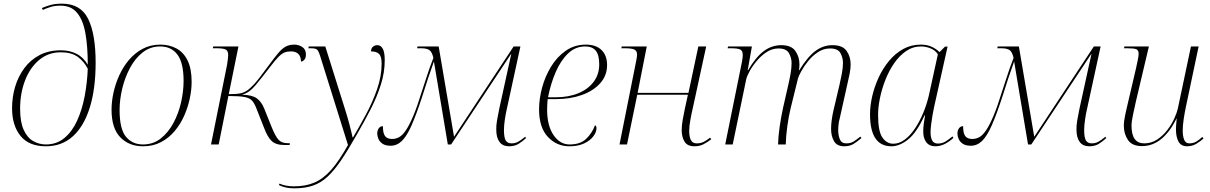

<svg xmlns="http://www.w3.org/2000/svg" viewBox="-20 -790 6618 1050"><path d="M231 10Q138 10 92 -47Q46 -104 46 -198Q46 -260 63 -316.5Q80 -373 113.5 -418Q147 -463 197 -489Q247 -515 313 -515Q360 -515 398 -496Q436 -477 460 -436Q460 -536 447 -608.5Q434 -681 401.5 -720Q369 -759 311 -759Q279 -759 257 -752Q235 -745 214 -736L209 -746Q229 -755 255.5 -762.5Q282 -770 318 -770Q421 -770 462 -687Q503 -604 503 -447Q503 -306 471.5 -203.5Q440 -101 379.5 -45.5Q319 10 231 10ZM231 0Q290 0 332.5 -35.5Q375 -71 402 -130.5Q429 -190 443 -264Q457 -338 460 -414Q439 -455 404.5 -479.5Q370 -504 313 -504Q244 -504 194 -462Q144 -420 117 -350Q90 -280 90 -195Q90 -123 109.5 -80Q129 -37 161.5 -18.5Q194 0 231 0Z M762 10Q686 10 638 -39Q590 -88 590 -191Q590 -234 600.5 -282.5Q611 -331 632 -377.5Q653 -424 685 -462Q717 -500 760 -523Q803 -546 857 -546Q905 -546 944 -525.5Q983 -505 1005.5 -460Q1028 -415 1028 -342Q1028 -300 1018 -252Q1008 -204 987.5 -157.5Q967 -111 935 -73Q903 -35 860 -12.5Q817 10 762 10ZM762 0Q818 0 859.5 -33Q901 -66 929 -118.5Q957 -171 970.5 -231.5Q984 -292 984 -347Q984 -446 950.5 -491Q917 -536 856 -536Q802 -536 760.5 -503.5Q719 -471 691 -418.5Q663 -366 648.5 -305.5Q634 -245 634 -188Q634 -84 669 -42Q704 0 762 0Z M1535 3Q1488 3 1465 -19.5Q1442 -42 1424 -91L1383 -195Q1372 -224 1359 -239Q1346 -254 1317 -259.5Q1288 -265 1229 -265L1176 0H1134L1222 -437Q1224 -453 1226 -466Q1228 -479 1228 -488Q1228 -513 1213.5 -519.5Q1199 -526 1166 -526H1144L1146 -536H1284L1231 -275Q1278 -275 1299 -280.5Q1320 -286 1337 -299Q1353 -312 1368 -328Q1383 -344 1403 -370Q1423 -396 1453 -437Q1481 -475 1501 -499Q1521 -523 1541 -534.5Q1561 -546 1590 -546Q1613 -546 1633 -533Q1653 -520 1653 -492Q1653 -473 1644.5 -463.5Q1636 -454 1626 -453Q1626 -481 1611.5 -495Q1597 -509 1571 -509Q1551 -509 1536 -503Q1521 -497 1503 -479Q1485 -461 1457 -424Q1415 -369 1378.5 -325Q1342 -281 1303 -272Q1358 -271 1384 -252.5Q1410 -234 1425 -196L1464 -99Q1485 -46 1502.5 -26.5Q1520 -7 1552 -7H1565L1564 3Z M1588 240Q1541 240 1505 222L1509 214Q1521 220 1541 224.5Q1561 229 1587 229Q1652 229 1700.5 208Q1749 187 1792 138Q1835 89 1883 3L1731 -483Q1722 -512 1713.5 -519Q1705 -526 1680 -526H1666L1669 -536H1759L1867 -192Q1879 -155 1890.5 -111.5Q1902 -68 1908 -39H1911Q1944 -95 1980.5 -162.5Q2017 -230 2042 -301.5Q2067 -373 2067 -442Q2067 -482 2052.5 -495.5Q2038 -509 2009 -509Q2009 -525 2019 -534Q2029 -543 2044 -543Q2062 -543 2073 -524Q2084 -505 2084 -461Q2084 -394 2063 -327.5Q2042 -261 2007 -192.5Q1972 -124 1929 -50Q1883 31 1845.5 86.5Q1808 142 1771.5 176Q1735 210 1691.5 225Q1648 240 1588 240Z M2764 10Q2729 10 2711.5 -14Q2694 -38 2694 -80Q2693 -101 2698 -131Q2703 -161 2710 -194L2776 -495H2775L2447 0H2429L2353 -454Q2337 -410 2320.5 -360Q2304 -310 2289 -262Q2257 -164 2231 -105Q2205 -46 2178 -19.5Q2151 7 2116 7Q2088 7 2072 -4Q2056 -15 2049.5 -30.5Q2043 -46 2043 -59Q2043 -77 2051.5 -88.5Q2060 -100 2074 -100Q2074 -61 2086 -45.5Q2098 -30 2124 -30Q2144 -30 2162 -39.5Q2180 -49 2199 -76.5Q2218 -104 2240 -156Q2262 -208 2288 -293Q2302 -334 2311 -363Q2320 -392 2329 -417Q2338 -442 2350 -473Q2343 -505 2329 -515.5Q2315 -526 2283 -526H2261L2263 -536H2379L2463 -42L2789 -536H2826L2753 -200Q2746 -171 2741 -137Q2736 -103 2736 -79Q2736 -38 2745.5 -22Q2755 -6 2778 -6Q2798 -6 2814 -15Q2830 -24 2852 -42L2857 -35Q2837 -16 2815.5 -3Q2794 10 2764 10Z M3094 10Q3024 10 2976 -41.5Q2928 -93 2928 -192Q2928 -249 2944.5 -310.5Q2961 -372 2993.5 -425.5Q3026 -479 3074 -512.5Q3122 -546 3184 -546Q3239 -546 3269.5 -516.5Q3300 -487 3300 -434Q3300 -377 3262.5 -335Q3225 -293 3162 -270.5Q3099 -248 3021 -248H2975Q2974 -241 2973 -222Q2972 -203 2972 -191Q2972 -103 3007 -51.5Q3042 0 3095 0Q3154 0 3186 -31Q3218 -62 3234 -105Q3242 -101 3242 -89Q3242 -67 3224.5 -44Q3207 -21 3174 -5.5Q3141 10 3094 10ZM3019 -258Q3089 -258 3142.5 -280Q3196 -302 3226.5 -342.5Q3257 -383 3257 -438Q3257 -490 3238 -513Q3219 -536 3180 -536Q3127 -536 3087 -498Q3047 -460 3019.5 -397Q2992 -334 2977 -258Z M3778 10Q3739 10 3723.5 -15.5Q3708 -41 3708 -79Q3708 -102 3713 -132Q3718 -162 3725 -194L3742 -272H3465L3409 0H3368L3459 -456Q3461 -467 3462.5 -476Q3464 -485 3464 -491Q3464 -512 3449 -519Q3434 -526 3400 -526H3378L3380 -536H3517L3467 -282H3745L3799 -536H3842L3769 -200Q3762 -171 3755.5 -134.5Q3749 -98 3749 -75Q3749 -43 3758 -24.5Q3767 -6 3790 -6Q3812 -6 3828 -14Q3844 -22 3863 -37L3870 -29Q3850 -13 3828 -1.5Q3806 10 3778 10Z M4597 10Q4557 10 4541 -18Q4525 -46 4525 -85Q4525 -108 4528.5 -134Q4532 -160 4538 -186L4571 -326Q4577 -354 4583.5 -386Q4590 -418 4590 -446Q4590 -475 4576 -500Q4562 -525 4519 -525Q4484 -525 4453.5 -505Q4423 -485 4400 -456.5Q4377 -428 4362.5 -401.5Q4348 -375 4344 -361L4304 -199Q4293 -154 4285.5 -99Q4278 -44 4277 0H4235Q4236 -44 4244 -99Q4252 -154 4263 -203L4291 -326Q4298 -356 4303.5 -387.5Q4309 -419 4309 -445Q4309 -474 4294.5 -499.5Q4280 -525 4237 -525Q4203 -525 4173 -505.5Q4143 -486 4119 -457.5Q4095 -429 4080 -401.5Q4065 -374 4061 -357L3987 0H3946L4038 -454Q4042 -476 4042 -489Q4042 -513 4027.5 -519.5Q4013 -526 3978 -526H3959L3962 -536H4092L4069 -406H4071Q4114 -479 4157.5 -511Q4201 -543 4253 -543Q4307 -543 4329.5 -511.5Q4352 -480 4352 -437Q4352 -423 4349 -406H4351Q4397 -480 4439.5 -511.5Q4482 -543 4533 -543Q4588 -543 4610 -511.5Q4632 -480 4632 -437Q4632 -414 4626 -384.5Q4620 -355 4614 -330L4571 -137Q4568 -127 4566 -110.5Q4564 -94 4564 -77Q4564 -50 4573 -28Q4582 -6 4608 -6Q4632 -6 4648 -16Q4664 -26 4685 -43L4691 -35Q4669 -16 4648 -3Q4627 10 4597 10Z M4855 10Q4738 10 4738 -165Q4738 -212 4750 -264Q4762 -316 4785 -366Q4808 -416 4842 -457Q4876 -498 4919.5 -522Q4963 -546 5016 -546Q5049 -546 5074.5 -534.5Q5100 -523 5118 -505L5148 -535H5162L5088 -203Q5084 -185 5079.5 -159Q5075 -133 5072 -108Q5069 -83 5069 -68Q5069 -38 5078 -21.5Q5087 -5 5109 -5Q5132 -5 5149.5 -15.5Q5167 -26 5189 -44L5194 -36Q5174 -17 5148.5 -3.5Q5123 10 5095 10Q5062 10 5045 -13Q5028 -36 5029 -75Q5029 -90 5032 -114Q5035 -138 5039 -159H5036Q4994 -66 4947 -28Q4900 10 4855 10ZM4865 -4Q4898 -4 4928.5 -27Q4959 -50 4984.5 -88.5Q5010 -127 5029 -173Q5048 -219 5059 -265L5109 -493Q5096 -514 5070 -525Q5044 -536 5017 -536Q4972 -536 4935 -510.5Q4898 -485 4869.5 -443.5Q4841 -402 4821.5 -352Q4802 -302 4792 -252.5Q4782 -203 4782 -163Q4782 -72 4805.5 -38Q4829 -4 4865 -4Z M5937 10Q5902 10 5884.5 -14Q5867 -38 5867 -80Q5866 -101 5871 -131Q5876 -161 5883 -194L5949 -495H5948L5620 0H5602L5526 -454Q5510 -410 5493.5 -360Q5477 -310 5462 -262Q5430 -164 5404 -105Q5378 -46 5351 -19.5Q5324 7 5289 7Q5261 7 5245 -4Q5229 -15 5222.5 -30.5Q5216 -46 5216 -59Q5216 -77 5224.5 -88.5Q5233 -100 5247 -100Q5247 -61 5259 -45.5Q5271 -30 5297 -30Q5317 -30 5335 -39.5Q5353 -49 5372 -76.5Q5391 -104 5413 -156Q5435 -208 5461 -293Q5475 -334 5484 -363Q5493 -392 5502 -417Q5511 -442 5523 -473Q5516 -505 5502 -515.5Q5488 -526 5456 -526H5434L5436 -536H5552L5636 -42L5962 -536H5999L5926 -200Q5919 -171 5914 -137Q5909 -103 5909 -79Q5909 -38 5918.5 -22Q5928 -6 5951 -6Q5971 -6 5987 -15Q6003 -24 6025 -42L6030 -35Q6010 -16 5988.5 -3Q5967 10 5937 10Z M6472 10Q6439 10 6425 -15.5Q6411 -41 6411 -83Q6411 -92 6412 -106.5Q6413 -121 6415 -142H6414Q6379 -70 6331.5 -30.5Q6284 9 6225 9Q6171 9 6148.5 -24.5Q6126 -58 6126 -102Q6126 -127 6133.5 -162Q6141 -197 6148 -226L6192 -414Q6197 -436 6202 -460.5Q6207 -485 6207 -496Q6207 -516 6193.5 -521Q6180 -526 6146 -526H6127L6129 -536H6263L6191 -231Q6184 -200 6176 -162Q6168 -124 6168 -103Q6168 -6 6237 -6Q6276 -6 6307.5 -26.5Q6339 -47 6363 -78Q6387 -109 6401.5 -141Q6416 -173 6421 -195L6493 -536H6535L6465 -204Q6459 -176 6453.5 -140Q6448 -104 6448 -76Q6448 -45 6456 -25.5Q6464 -6 6484 -6Q6506 -6 6522.5 -16Q6539 -26 6555 -41L6562 -33Q6546 -18 6523 -4Q6500 10 6472 10Z"/></svg>

Font: Noto Serif Display ExtraLight
Style: Italic
Weight: 200
Italic angle: -12°
Designer: Monotype Design Team
Foundry: Monotype Imaging Inc.
Version: Version 2.009